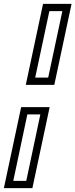

<svg xmlns="http://www.w3.org/2000/svg" viewBox="-38 -770 389 990"><path d="M95 -332.5 184 -750H331L242 -332.5ZM143.5 -370H210.5L283.5 -712.5H216.5ZM-18 200 71 -217.5H218L129 200ZM30.5 162.5H97.5L170 -180H103Z"/></svg>

Font: Tourney
Style: Italic
Weight: 400
Italic angle: -12°
Version: Version 1.015